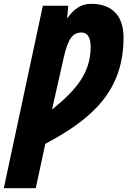

<svg xmlns="http://www.w3.org/2000/svg" viewBox="-78 -744 666 1004"><path d="M-58 240H109L159 8C401 -120 568 -267 568 -547C568 -656 514 -724 398 -724C348 -724 310 -699 275 -650H273L279 -714H146ZM194 -171 255 -442C277 -538 300 -574 348 -574C380 -574 396 -547 396 -498C396 -363 320 -273 194 -171Z"/></svg>

Font: Noto Sans ExtraCondensed Black
Style: Italic
Weight: 900
Width: 2
Italic angle: -12°
Designer: Monotype Design Team
Foundry: Monotype Imaging Inc.
Version: Version 2.013